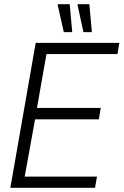

<svg xmlns="http://www.w3.org/2000/svg" viewBox="-20 -889 585 909"><path d="M29 0 149 -686H545L536 -633H200L155 -378H457L448 -324H146L97 -53H439L430 0ZM282 -737 253 -866 255 -869H310L322 -737ZM375 -737 347 -866 348 -869H403L415 -737Z"/></svg>

Font: Archivo Condensed ExtraLight
Style: Italic
Weight: 250
Width: 3
Italic angle: -10°
Designer: Hector Gatti
Foundry: Omnibus-Type
Version: Version 2.001